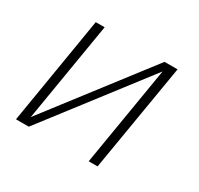

<svg xmlns="http://www.w3.org/2000/svg" viewBox="-117 -662 834 805"><g transform="rotate(30 300.0 -260.0)"><path d="M46 0 132 -520H175L95 -39L465 -520H528L441 0H398L478 -481L108 0Z"/></g></svg>

Font: Iosevka Etoile XLtObl
Style: Regular
Weight: 200
Italic angle: -9°
Designer: Belleve Invis
Foundry: Belleve Invis
Version: Version 15.5.2; ttfautohint (v1.8.4)